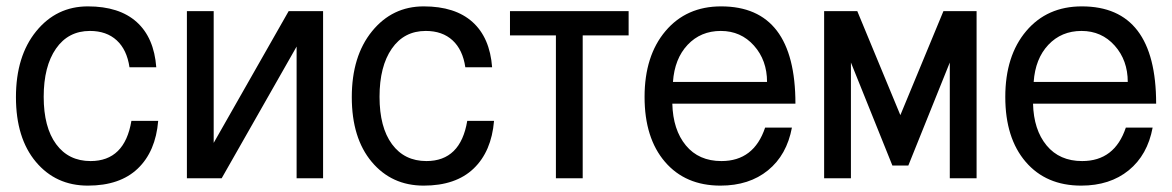

<svg xmlns="http://www.w3.org/2000/svg" viewBox="-20 -559 3675 602"><path d="M470 -348H386Q378 -403 346 -432.5Q314 -462 262 -462Q194 -462 155.5 -406.5Q117 -351 117 -255.5Q117 -160 156 -107Q195 -54 264 -54Q371 -54 392 -180H476Q468 -84 412 -30.5Q356 23 255.5 23Q155 23 92.5 -51.5Q30 -126 30 -254.5Q30 -383 93.5 -461Q157 -539 255.5 -539Q354 -539 408.5 -490Q463 -441 470 -348Z M566 -524H650V-111L885 -524H993V0H910V-413L675 0H566Z M1523 -348H1439Q1431 -403 1399 -432.5Q1367 -462 1315 -462Q1247 -462 1208.5 -406.5Q1170 -351 1170 -255.5Q1170 -160 1209 -107Q1248 -54 1317 -54Q1424 -54 1445 -180H1529Q1521 -84 1465 -30.5Q1409 23 1308.5 23Q1208 23 1145.5 -51.5Q1083 -126 1083 -254.5Q1083 -383 1146.5 -461Q1210 -539 1308.5 -539Q1407 -539 1461.5 -490Q1516 -441 1523 -348Z M1579 -524H1951V-448H1807V0H1723V-448H1579Z M2090 -302H2385Q2385 -370 2344 -416Q2303 -462 2240 -462Q2177 -462 2136 -418.5Q2095 -375 2090 -302ZM2474 -234H2088Q2090 -152 2130.5 -103Q2171 -54 2242 -54Q2344 -54 2379 -159H2463Q2447 -73 2388 -25Q2329 23 2239 23Q2129 23 2065 -51.5Q2001 -126 2001 -255Q2001 -384 2066.5 -461.5Q2132 -539 2241 -539Q2474 -539 2474 -234Z M2564 -524H2668L2803 -198L2938 -524H3042V0H2958V-363L2828 -40H2778L2648 -363V0H2564Z M3221 -302H3516Q3516 -370 3475 -416Q3434 -462 3371 -462Q3308 -462 3267 -418.5Q3226 -375 3221 -302ZM3605 -234H3219Q3221 -152 3261.5 -103Q3302 -54 3373 -54Q3475 -54 3510 -159H3594Q3578 -73 3519 -25Q3460 23 3370 23Q3260 23 3196 -51.5Q3132 -126 3132 -255Q3132 -384 3197.5 -461.5Q3263 -539 3372 -539Q3605 -539 3605 -234Z"/></svg>

Font: Autonym
Style: Regular
Weight: 500
Version: Version 1.0.20131126